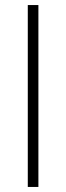

<svg xmlns="http://www.w3.org/2000/svg" viewBox="-20 -740 262 760"><path d="M90 -720H132V0H90Z"/></svg>

Font: Tap Sans
Style: Regular
Weight: 400
Designer: Tap Payments
Foundry: Tap Payments
Version: Version 1.001;Glyphs 3.1.2 (3151)